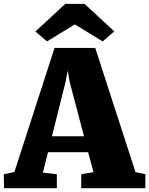

<svg xmlns="http://www.w3.org/2000/svg" viewBox="-41 -999 791 1019"><path d="M-21 -74.2 35.2 -85.9 248.5 -744.6H464.4L678.2 -85.4L730.5 -74.2V0H390.1V-74.2L455.1 -85.4L426.8 -191.4H213.9L186.5 -83L260.7 -74.2V0H-19.5ZM404.8 -275.9 329.1 -563 318.4 -624.5 306.6 -563 234.9 -275.9ZM147 -832 305.7 -978.5H407.7L565.4 -832.5L503.9 -779.3L356.4 -869.6L208.5 -779.3Z"/></svg>

Font: Merriweather UltraBold
Style: Regular
Weight: 900
Designer: Eben Sorkin ( sorkintype@gmail.com )
Foundry: Eben Sorkin
Version: Version 1.570; ttfautohint (v1.3) -l 8 -r 32 -G 0 -x 0 -H 60